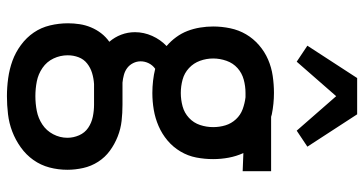

<svg xmlns="http://www.w3.org/2000/svg" viewBox="-262 -540 1025 540"><g transform="rotate(90 250.0 -269.5)"><path d="M250 223Q225 223 199.5 219.5Q174 216 150.5 207.5Q127 199 106 183.5Q85 168 71 147.5Q57 127 51 102Q45 77 45 51Q45 35 47.5 18.5Q50 2 56.5 -13.5Q63 -29 73 -42Q83 -55 97 -65Q84 -80 77 -98.5Q70 -117 70 -137Q70 -162 80.5 -185.5Q91 -209 109 -226Q95 -238 84 -253Q73 -268 66.5 -285Q60 -302 57 -320.5Q54 -339 54 -357Q54 -381 59 -405Q64 -429 76 -449.5Q88 -470 106.5 -486Q125 -502 147 -511.5Q169 -521 193 -524.5Q217 -528 241 -528Q256 -528 271 -526.5Q286 -525 301 -522L308 -520H461V-440L410 -442Q419 -422 423 -400.5Q427 -379 427 -357Q427 -333 422.5 -309.5Q418 -286 405.5 -265Q393 -244 374.5 -228.5Q356 -213 334 -203.5Q312 -194 288.5 -190Q265 -186 241 -186Q224 -186 206.5 -188Q189 -190 173 -194Q163 -187 157.5 -176Q152 -165 152 -153Q152 -142 157 -132Q162 -122 170.5 -115.5Q179 -109 190 -106Q201 -103 212 -102H274Q297 -102 319.5 -99.5Q342 -97 363.5 -88.5Q385 -80 403.5 -66.5Q422 -53 434.5 -33.5Q447 -14 452 8.5Q457 31 457 53Q457 79 450.5 103.5Q444 128 429.5 148.5Q415 169 394 184Q373 199 349.5 208Q326 217 300.5 220Q275 223 250 223ZM241 -266Q260 -266 278.5 -271Q297 -276 311 -289Q325 -302 331 -320Q337 -338 337 -357Q337 -375 332 -391.5Q327 -408 315 -421Q303 -434 286.5 -440Q270 -446 253 -448H241Q222 -448 203.5 -443Q185 -438 171 -425.5Q157 -413 150.5 -394.5Q144 -376 144 -357Q144 -338 150.5 -320Q157 -302 171 -289Q185 -276 203.5 -271Q222 -266 241 -266ZM250 143Q271 143 291.5 139Q312 135 329.5 123.5Q347 112 357 93Q367 74 367 53Q367 36 360 20Q353 4 339 -5.5Q325 -15 308 -18.5Q291 -22 274 -22H216Q200 -21 185 -16.5Q170 -12 158 -2.5Q146 7 140.5 21.5Q135 36 135 52Q135 73 144 92Q153 111 170.5 123Q188 135 208.5 139Q229 143 250 143ZM153 -592 108 -622 199 -762H301L392 -622L347 -592L250 -703Z"/></g></svg>

Font: Iosevka SS18 Medium
Style: Regular
Weight: 500
Monospace: yes
Designer: Belleve Invis
Foundry: Belleve Invis
Version: Version 25.1.1; ttfautohint (v1.8.4)